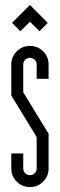

<svg xmlns="http://www.w3.org/2000/svg" viewBox="-20 -762 245 785"><path d="M63.3 -634.3 29.2 -668.5 102.5 -741.8 175.3 -668.5 141.2 -634.3 102.5 -673.1ZM178.7 -73.3Q178.7 -41.6 156.4 -19.4Q134.1 2.9 102.5 2.9Q70.8 2.9 48.5 -19.4Q26.2 -41.6 26.2 -73.3V-134.5H75V-73.3Q75 -61.6 83.1 -53.7Q91.2 -45.8 102.5 -45.8Q114.1 -45.8 122 -53.7Q129.9 -61.6 129.9 -73.3V-201.6L26.2 -371.5V-498.1Q26.2 -529.8 48.5 -552.1Q70.8 -574.3 102.5 -574.3Q134.1 -574.3 156.4 -552.1Q178.7 -529.8 178.7 -498.1V-439.8H129.9V-498.1Q129.9 -509.8 122 -517.7Q114.1 -525.6 102.5 -525.6Q91.2 -525.6 83.1 -517.7Q75 -509.8 75 -498.1V-384.8L178.7 -214.9Z"/></svg>

Font: Marapfhont
Style: Book
Weight: 400
Version: Version 0.15